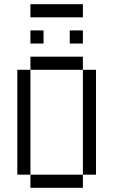

<svg xmlns="http://www.w3.org/2000/svg" viewBox="-20 -895 540 915"><path d="M187.5 -687.5V-750H125V-687.5ZM375 -687.5V-750H312.5V-687.5ZM375 -812.5V-875H125V-812.5ZM125 -62.5V0H375V-62.5ZM125 -62.5Q125 -62.5 125 -562.5H62.5Q62.5 -562.5 62.5 -62.5ZM375 -62.5H437.5Q437.5 -62.5 437.5 -562.5H375Q375 -562.5 375 -62.5ZM125 -562.5H375V-625H125Z"/></svg>

Font: Unifont
Style: Regular
Weight: 500
Version: Version 15.1.04